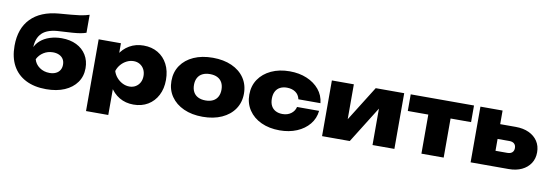

<svg xmlns="http://www.w3.org/2000/svg" viewBox="-66 -1291 5580 1945"><g transform="rotate(10 2724.5 -318.5)"><path d="M423 17Q300 17 212.5 -28Q125 -73 79 -157Q33 -241 33 -361Q33 -539 132.5 -641.5Q232 -744 419 -760Q496 -766 546 -770.5Q596 -775 628.5 -779.5Q661 -784 683.5 -789.5Q706 -795 728 -802V-617Q703 -608 669.5 -602Q636 -596 586 -592.5Q536 -589 462 -585Q336 -581 279 -526.5Q222 -472 222 -365V-348L216 -365Q233 -412 273 -447Q313 -482 369.5 -500.5Q426 -519 492 -519Q579 -519 644 -487Q709 -455 745 -396.5Q781 -338 781 -261Q781 -177 736.5 -114.5Q692 -52 612 -17.5Q532 17 423 17ZM429 -151Q466 -151 493.5 -164Q521 -177 535.5 -201Q550 -225 550 -257Q550 -290 535.5 -313.5Q521 -337 493.5 -350Q466 -363 429 -363Q376 -363 333 -336Q290 -309 268 -264Q281 -214 325.5 -182.5Q370 -151 429 -151Z M861 -573H1090V-420L1081 -394V-219L1090 -168V165H861ZM1020 -286Q1032 -379 1072.5 -447.5Q1113 -516 1177 -553Q1241 -590 1322 -590Q1406 -590 1469.5 -552.5Q1533 -515 1568.5 -446.5Q1604 -378 1604 -286Q1604 -196 1568.5 -127.5Q1533 -59 1469.5 -21Q1406 17 1322 17Q1240 17 1176.5 -20.5Q1113 -58 1073 -126.5Q1033 -195 1020 -286ZM1373 -286Q1373 -324 1357.5 -353.5Q1342 -383 1314 -400Q1286 -417 1250 -417Q1213 -417 1179 -400Q1145 -383 1119.5 -353.5Q1094 -324 1082 -286Q1094 -248 1119.5 -219Q1145 -190 1179 -173Q1213 -156 1250 -156Q1286 -156 1314 -173Q1342 -190 1357.5 -219Q1373 -248 1373 -286Z M2033 17Q1922 17 1838 -21Q1754 -59 1707 -127.5Q1660 -196 1660 -286Q1660 -378 1707 -446.5Q1754 -515 1838 -552.5Q1922 -590 2034 -590Q2145 -590 2229 -552.5Q2313 -515 2359.5 -446.5Q2406 -378 2406 -286Q2406 -196 2359.5 -127.5Q2313 -59 2229 -21Q2145 17 2033 17ZM2034 -151Q2079 -151 2110.5 -167Q2142 -183 2158.5 -213.5Q2175 -244 2175 -286Q2175 -329 2158.5 -359.5Q2142 -390 2110.5 -406Q2079 -422 2034 -422Q1989 -422 1957 -406Q1925 -390 1908.5 -359.5Q1892 -329 1892 -287Q1892 -244 1908.5 -213.5Q1925 -183 1957 -167Q1989 -151 2034 -151Z M3186 -247Q3178 -168 3129 -108.5Q3080 -49 3001.5 -16Q2923 17 2825 17Q2718 17 2635.5 -21Q2553 -59 2507 -128Q2461 -197 2461 -286Q2461 -377 2507 -445Q2553 -513 2635.5 -551.5Q2718 -590 2825 -590Q2923 -590 3001.5 -557Q3080 -524 3129 -465Q3178 -406 3186 -326H2959Q2949 -373 2913 -397.5Q2877 -422 2825 -422Q2785 -422 2755 -406.5Q2725 -391 2709 -360.5Q2693 -330 2693 -286Q2693 -242 2709 -212Q2725 -182 2755 -166.5Q2785 -151 2825 -151Q2877 -151 2913 -177.5Q2949 -204 2959 -247Z M3260 0V-573H3486V-127L3441 -142L3711 -573H4004V0H3779V-461L3823 -445L3545 0Z M4282 -494H4511V0H4282ZM4071 -573H4722V-402H4071Z M4788 0V-573H5016V-55L4948 -159H5137Q5170 -159 5187.5 -175Q5205 -191 5205 -220Q5205 -249 5187.5 -265Q5170 -281 5137 -281H4945V-433H5176Q5254 -433 5312 -406Q5370 -379 5402 -330.5Q5434 -282 5434 -216Q5434 -151 5402 -102.5Q5370 -54 5313 -27Q5256 0 5179 0Z"/></g></svg>

Font: Unbounded ExtraBold
Style: Regular
Weight: 800
Designer: Luke Prowse, Jean-Baptiste Morizot, Fátima Lázaro, Florian Runge
Foundry: NaN
Version: Version 1.701;gftools[0.9.28.dev5+ged2979d]